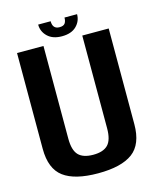

<svg xmlns="http://www.w3.org/2000/svg" viewBox="-117 -866 779 951"><g transform="rotate(-15 272.5 -390.0)"><path d="M268 4.5Q148.5 4.5 90.8 -38.5Q33 -81.5 33 -184V-675H168.5V-200Q168.5 -140 192.5 -115.2Q216.5 -90.5 268 -90.5Q319.5 -90.5 343.5 -115.2Q367.5 -140 367.5 -200V-675H503V-184Q503 -81.5 445.2 -38.5Q387.5 4.5 268 4.5ZM270 -697.5Q223 -697.5 196.8 -722.8Q170.5 -748 170.5 -784H234.5Q234.5 -744 270 -744Q290 -744 297.8 -754.5Q305.5 -765 305.5 -784H370Q370 -748 344.2 -722.8Q318.5 -697.5 270 -697.5Z"/></g></svg>

Font: Anybody SemiBold
Style: Regular
Weight: 600
Designer: Tyler Finck
Foundry: Etcetera Type Company
Version: Version 1.010; ttfautohint (v1.8.3) -l 8 -r 50 -G 200 -x 14 